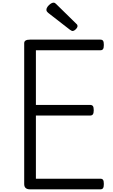

<svg xmlns="http://www.w3.org/2000/svg" viewBox="-20 -1424 852 1444"><path d="M206 0Q184 0 173 -10Q162 -20 162 -40V-1099Q162 -1113 173 -1119.5Q184 -1126 206 -1126H734Q749 -1126 755 -1117.5Q761 -1109 761 -1086Q761 -1064 755 -1055Q749 -1046 734 -1046H250V-635H657Q672 -635 678.5 -626.5Q685 -618 685 -595Q685 -573 678.5 -564Q672 -555 657 -555H250V-80H734Q749 -80 755 -71.5Q761 -63 761 -40Q761 -18 755 -9Q749 0 734 0ZM525 -1191Q521 -1191 516.5 -1194Q512 -1197 505 -1201L344 -1326Q335 -1334 332 -1339Q329 -1344 329 -1351Q329 -1362 338 -1374Q347 -1386 359.5 -1395Q372 -1404 382 -1404Q389 -1404 393.5 -1401Q398 -1398 403 -1393L553 -1246Q560 -1240 561.5 -1236Q563 -1232 563 -1228Q563 -1217 550 -1204Q537 -1191 525 -1191Z"/></svg>

Font: Playwrite BR
Style: Regular
Weight: 400
Designer: Veronika Burian, José Scaglione
Foundry: TypeTogether
Version: Version 1.002